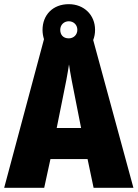

<svg xmlns="http://www.w3.org/2000/svg" viewBox="-20 -901 660 921"><path d="M429 0H620L427 -709C433 -724 436 -740 436 -758C436 -829 383 -881 310 -881C234 -881 184 -830 184 -757C184 -741 187 -726 191 -713L0 0H192L222 -138H400ZM310 -717C283 -717 269 -734 269 -758C269 -782 287 -799 310 -799C333 -799 351 -782 351 -758C351 -734 333 -717 310 -717ZM340 -434 369 -287H252L282 -436C293 -487 305 -551 311 -592C317 -549 330 -483 340 -434Z"/></svg>

Font: Noto Sans Hebrew Condensed Black
Style: Regular
Weight: 900
Width: 3
Designer: Monotype Design Team
Foundry: Monotype Imaging Inc.
Version: Version 2.004